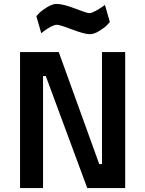

<svg xmlns="http://www.w3.org/2000/svg" viewBox="-20 -957 738 977"><path d="M82 0V-692H279L485 -122H499V-692H617V0H424L213 -570H199V0ZM514 -932 539 -845Q533 -838 523 -827.5Q513 -817 486 -800Q459 -783 437 -783Q410 -783 347 -807Q284 -831 270 -831Q258 -831 238 -820.5Q218 -810 204 -799L190 -788L165 -875Q171 -882 181.5 -892.5Q192 -903 219 -920Q246 -937 268 -937Q301 -937 362 -913.5Q423 -890 434 -890Q445 -890 465 -900.5Q485 -911 500 -922Z"/></svg>

Font: TypoPRO Titillium Maps
Style: 800 wt
Weight: 800
Designer: Campivisivi
Foundry: Accademia di Belle Arti di Urbino and students of MA course of Visual design
Version: Version 001.001